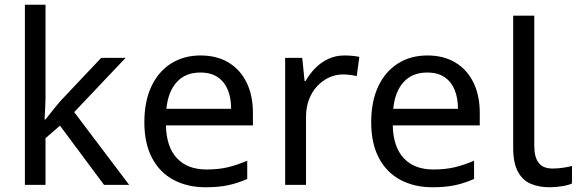

<svg xmlns="http://www.w3.org/2000/svg" viewBox="-20 -780 2443 810"><path d="M172 -363Q172 -347 170.5 -321Q169 -295 168 -276H172Q178 -284 190 -299Q202 -314 214.5 -329.5Q227 -345 236 -355L407 -536H510L293 -307L525 0H419L233 -250L172 -197V0H85V-760H172Z M826 -546Q895 -546 944.5 -516Q994 -486 1020.5 -431.5Q1047 -377 1047 -304V-251H680Q682 -160 726.5 -112.5Q771 -65 851 -65Q902 -65 941.5 -74.5Q981 -84 1023 -102V-25Q982 -7 942 1.5Q902 10 847 10Q771 10 712.5 -21Q654 -52 621.5 -113.5Q589 -175 589 -264Q589 -352 618.5 -415Q648 -478 701.5 -512Q755 -546 826 -546ZM825 -474Q762 -474 725.5 -433.5Q689 -393 682 -321H955Q955 -367 941 -401Q927 -435 898.5 -454.5Q870 -474 825 -474Z M1433 -546Q1448 -546 1465.5 -544.5Q1483 -543 1496 -540L1485 -459Q1472 -462 1456.5 -464Q1441 -466 1427 -466Q1396 -466 1368 -453Q1340 -440 1318 -416.5Q1296 -393 1283.5 -360Q1271 -327 1271 -286V0H1183V-536H1255L1265 -438H1269Q1286 -468 1310 -492.5Q1334 -517 1365 -531.5Q1396 -546 1433 -546Z M1783 -546Q1852 -546 1901.5 -516Q1951 -486 1977.5 -431.5Q2004 -377 2004 -304V-251H1637Q1639 -160 1683.5 -112.5Q1728 -65 1808 -65Q1859 -65 1898.5 -74.5Q1938 -84 1980 -102V-25Q1939 -7 1899 1.5Q1859 10 1804 10Q1728 10 1669.5 -21Q1611 -52 1578.5 -113.5Q1546 -175 1546 -264Q1546 -352 1575.5 -415Q1605 -478 1658.5 -512Q1712 -546 1783 -546ZM1782 -474Q1719 -474 1682.5 -433.5Q1646 -393 1639 -321H1912Q1912 -367 1898 -401Q1884 -435 1855.5 -454.5Q1827 -474 1782 -474Z M2298 10Q2254 10 2219.5 -4.5Q2185 -19 2165 -55.5Q2145 -92 2145 -157V-714H2234V-165Q2234 -117 2252.5 -93Q2271 -69 2311 -69Q2333 -69 2356.5 -72.5Q2380 -76 2393 -80V-6Q2379 1 2351.5 5.5Q2324 10 2298 10Z"/></svg>

Font: umalayalam85
Style: Book
Weight: 400
Designer: Jelle Bosma - Monotype Design Team
Foundry: Monotype Imaging Inc.
Version: Version 2.003